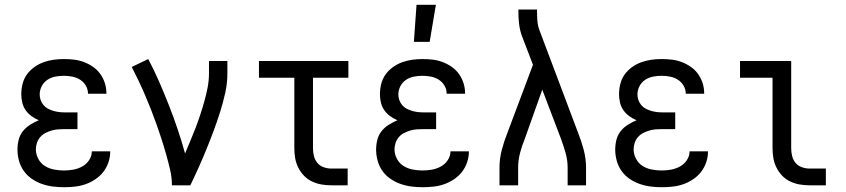

<svg xmlns="http://www.w3.org/2000/svg" viewBox="-20 -775 3540 803"><path d="M247 8Q224 8 200.5 5Q177 2 154.5 -6Q132 -14 112.5 -27.5Q93 -41 79.5 -60Q66 -79 59.5 -102.5Q53 -126 53 -149Q53 -170 58 -190Q63 -210 75.5 -226Q88 -242 105.5 -253Q123 -264 142 -272Q126 -279 111.5 -289.5Q97 -300 87 -314.5Q77 -329 73 -346.5Q69 -364 69 -381Q69 -403 74.5 -424.5Q80 -446 92.5 -463.5Q105 -481 123 -494Q141 -507 161.5 -514.5Q182 -522 203.5 -525Q225 -528 247 -528Q269 -528 290 -525.5Q311 -523 331 -515.5Q351 -508 369 -495.5Q387 -483 399.5 -465.5Q412 -448 418.5 -427.5Q425 -407 425 -386V-383H348V-384Q348 -402 338.5 -417.5Q329 -433 314.5 -442Q300 -451 282.5 -454.5Q265 -458 247 -458Q229 -458 211 -454.5Q193 -451 178 -441Q163 -431 154.5 -414.5Q146 -398 146 -380Q146 -368 150 -356.5Q154 -345 162 -335.5Q170 -326 180.5 -320.5Q191 -315 202.5 -311.5Q214 -308 226 -306.5Q238 -305 250 -305H304V-235H250Q236 -235 222.5 -234Q209 -233 195.5 -229Q182 -225 169.5 -218.5Q157 -212 148 -201.5Q139 -191 134.5 -177.5Q130 -164 130 -150Q130 -130 140 -111Q150 -92 167.5 -81Q185 -70 206 -66Q227 -62 247 -62Q267 -62 286.5 -65.5Q306 -69 323.5 -78.5Q341 -88 352.5 -105Q364 -122 364 -142H441V-141Q441 -118 433.5 -96Q426 -74 412 -56Q398 -38 378.5 -25Q359 -12 337.5 -4.5Q316 3 293 5.5Q270 8 247 8Z M699 0Q699 -33 691.5 -65Q684 -97 675 -129Q666 -161 656 -192Q646 -223 635 -254Q624 -285 612 -315.5Q600 -346 587 -376.5Q574 -407 560 -436.5Q546 -466 531 -495L600 -528Q625 -481 646 -432.5Q667 -384 686.5 -334.5Q706 -285 723 -234.5Q740 -184 754 -133Q765 -160 776.5 -187Q788 -214 798.5 -241.5Q809 -269 818 -296.5Q827 -324 835 -352.5Q843 -381 848.5 -410Q854 -439 854 -468V-520H931V-468Q931 -427 922 -386.5Q913 -346 900.5 -306.5Q888 -267 873.5 -228Q859 -189 843.5 -151Q828 -113 811 -75Q794 -37 776 0Z M1366 0Q1345 0 1324.5 -3.5Q1304 -7 1285 -16Q1266 -25 1251.5 -40Q1237 -55 1227.5 -74Q1218 -93 1214.5 -113.5Q1211 -134 1211 -155V-450H1063V-520H1437V-450H1289V-155Q1289 -138 1293 -122Q1297 -106 1307.5 -93.5Q1318 -81 1334 -75.5Q1350 -70 1366 -70H1434V0Z M1747 8Q1724 8 1700.5 5Q1677 2 1654.5 -6Q1632 -14 1612.5 -27.5Q1593 -41 1579.5 -60Q1566 -79 1559.5 -102.5Q1553 -126 1553 -149Q1553 -170 1558 -190Q1563 -210 1575.5 -226Q1588 -242 1605.5 -253Q1623 -264 1642 -272Q1626 -279 1611.5 -289.5Q1597 -300 1587 -314.5Q1577 -329 1573 -346.5Q1569 -364 1569 -381Q1569 -403 1574.5 -424.5Q1580 -446 1592.5 -463.5Q1605 -481 1623 -494Q1641 -507 1661.5 -514.5Q1682 -522 1703.5 -525Q1725 -528 1747 -528Q1769 -528 1790 -525.5Q1811 -523 1831 -515.5Q1851 -508 1869 -495.5Q1887 -483 1899.5 -465.5Q1912 -448 1918.5 -427.5Q1925 -407 1925 -386V-383H1848V-384Q1848 -402 1838.5 -417.5Q1829 -433 1814.5 -442Q1800 -451 1782.5 -454.5Q1765 -458 1747 -458Q1729 -458 1711 -454.5Q1693 -451 1678 -441Q1663 -431 1654.5 -414.5Q1646 -398 1646 -380Q1646 -368 1650 -356.5Q1654 -345 1662 -335.5Q1670 -326 1680.5 -320.5Q1691 -315 1702.5 -311.5Q1714 -308 1726 -306.5Q1738 -305 1750 -305H1804V-235H1750Q1736 -235 1722.5 -234Q1709 -233 1695.5 -229Q1682 -225 1669.5 -218.5Q1657 -212 1648 -201.5Q1639 -191 1634.5 -177.5Q1630 -164 1630 -150Q1630 -130 1640 -111Q1650 -92 1667.5 -81Q1685 -70 1706 -66Q1727 -62 1747 -62Q1767 -62 1786.5 -65.5Q1806 -69 1823.5 -78.5Q1841 -88 1852.5 -105Q1864 -122 1864 -142H1941V-141Q1941 -118 1933.5 -96Q1926 -74 1912 -56Q1898 -38 1878.5 -25Q1859 -12 1837.5 -4.5Q1816 3 1793 5.5Q1770 8 1747 8ZM1711 -600 1722 -755H1803L1777 -600Z M2069 0V-74Q2069 -111 2078.5 -147.5Q2088 -184 2102 -219L2209 -504L2163 -624Q2154 -649 2151 -675Q2148 -701 2148 -728V-735H2226V-728Q2226 -708 2227.5 -688Q2229 -668 2236 -649L2398 -219Q2412 -184 2421.5 -147.5Q2431 -111 2431 -74V0H2354V-74Q2354 -105 2345.5 -135Q2337 -165 2326 -195L2248 -400L2175 -195Q2169 -180 2164 -165.5Q2159 -151 2155 -135.5Q2151 -120 2149 -104.5Q2147 -89 2147 -74V0Z M2747 8Q2724 8 2700.5 5Q2677 2 2654.5 -6Q2632 -14 2612.5 -27.5Q2593 -41 2579.5 -60Q2566 -79 2559.5 -102.5Q2553 -126 2553 -149Q2553 -170 2558 -190Q2563 -210 2575.5 -226Q2588 -242 2605.5 -253Q2623 -264 2642 -272Q2626 -279 2611.5 -289.5Q2597 -300 2587 -314.5Q2577 -329 2573 -346.5Q2569 -364 2569 -381Q2569 -403 2574.5 -424.5Q2580 -446 2592.5 -463.5Q2605 -481 2623 -494Q2641 -507 2661.5 -514.5Q2682 -522 2703.5 -525Q2725 -528 2747 -528Q2769 -528 2790 -525.5Q2811 -523 2831 -515.5Q2851 -508 2869 -495.5Q2887 -483 2899.5 -465.5Q2912 -448 2918.5 -427.5Q2925 -407 2925 -386V-383H2848V-384Q2848 -402 2838.5 -417.5Q2829 -433 2814.5 -442Q2800 -451 2782.5 -454.5Q2765 -458 2747 -458Q2729 -458 2711 -454.5Q2693 -451 2678 -441Q2663 -431 2654.5 -414.5Q2646 -398 2646 -380Q2646 -368 2650 -356.5Q2654 -345 2662 -335.5Q2670 -326 2680.5 -320.5Q2691 -315 2702.5 -311.5Q2714 -308 2726 -306.5Q2738 -305 2750 -305H2804V-235H2750Q2736 -235 2722.5 -234Q2709 -233 2695.5 -229Q2682 -225 2669.5 -218.5Q2657 -212 2648 -201.5Q2639 -191 2634.5 -177.5Q2630 -164 2630 -150Q2630 -130 2640 -111Q2650 -92 2667.5 -81Q2685 -70 2706 -66Q2727 -62 2747 -62Q2767 -62 2786.5 -65.5Q2806 -69 2823.5 -78.5Q2841 -88 2852.5 -105Q2864 -122 2864 -142H2941V-141Q2941 -118 2933.5 -96Q2926 -74 2912 -56Q2898 -38 2878.5 -25Q2859 -12 2837.5 -4.5Q2816 3 2793 5.5Q2770 8 2747 8Z M3366 0Q3345 0 3324.5 -3.5Q3304 -7 3285 -16Q3266 -25 3251.5 -40Q3237 -55 3227.5 -74Q3218 -93 3214.5 -113.5Q3211 -134 3211 -155V-450H3075V-520H3289V-155Q3289 -138 3293 -122Q3297 -106 3307.5 -93.5Q3318 -81 3334 -75.5Q3350 -70 3366 -70H3434V0Z"/></svg>

Font: Iosevka Curly Slab
Style: Regular
Weight: 400
Monospace: yes
Designer: Belleve Invis
Foundry: Belleve Invis
Version: Version 22.1.2; ttfautohint (v1.8.4)